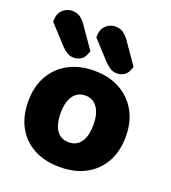

<svg xmlns="http://www.w3.org/2000/svg" viewBox="-138 -850 863 969"><g transform="rotate(20 293.0 -365.5)"><path d="M555 -243Q555 -163 522.5 -105Q490 -47 431.5 -15.5Q373 16 293 16Q214 16 155 -15Q96 -46 63.5 -104Q31 -162 31 -243Q31 -322 64 -380Q97 -438 156 -469.5Q215 -501 293 -501Q372 -501 430.5 -469Q489 -437 522 -379Q555 -321 555 -243ZM293 -368Q252 -368 228.5 -335.5Q205 -303 205 -243Q205 -181 228 -149Q251 -117 293 -117Q335 -117 358 -149.5Q381 -182 381 -243Q381 -302 357.5 -335Q334 -368 293 -368ZM103 -563 12 -662V-668Q12 -706 34 -726.5Q56 -747 85 -747Q110 -747 128 -734.5Q146 -722 161 -699L239 -587Q230 -553 212 -540Q194 -527 170 -527Q150 -527 133.5 -537.5Q117 -548 103 -563ZM335 -563 244 -662V-667Q244 -706 265.5 -726.5Q287 -747 316 -747Q342 -747 359.5 -734.5Q377 -722 393 -699L471 -587Q462 -553 444 -540Q426 -527 401 -527Q382 -527 365.5 -537.5Q349 -548 335 -563Z"/></g></svg>

Font: Baloo Tamma 2 ExtraBold
Style: Regular
Weight: 800
Designer: Divya Kowshik, Shuchita Grover and Ek Type
Foundry: Ek Type
Version: Version 1.700